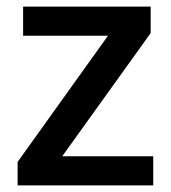

<svg xmlns="http://www.w3.org/2000/svg" viewBox="-20 -560 518 580"><path d="M442.9 -87.9H168L435.1 -460V-540H49.8V-452.1H306.2L33.2 -70.8V0H442.9Z"/></svg>

Font: Open Sans 600
Style: Regular
Weight: 600
Foundry: Ascender Corporation
Version: Version 1.100;PS 001.100;hotconv 1.0.88;makeotf.lib2.5.64775